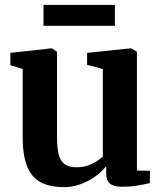

<svg xmlns="http://www.w3.org/2000/svg" viewBox="-20 -757 666 788"><path d="M416 -44V-75Q399 -53 371.8 -33.2Q344.5 -13.5 311.2 -1.2Q278 11 244.5 11Q182 11 144.8 -10.2Q107.5 -31.5 90.2 -76.8Q73 -122 73 -196.5V-474L22.5 -489.5V-540L189.5 -558.5H193L214 -544.5V-196.5Q214 -149.5 221.2 -122.2Q228.5 -95 245.8 -82.8Q263 -70.5 294 -70.5Q328 -70.5 355.2 -83.5Q382.5 -96.5 402 -114.5V-474L337.5 -491V-540L513.5 -558.5H518.5L542 -544.5V-57L595.5 -56L595 -5.5Q566 1 539.5 5.2Q513 9.5 480 9.5Q447 9.5 431.5 -3.2Q416 -16 416 -44ZM158.5 -737H451.5V-651H158.5Z"/></svg>

Font: Merriweather Text
Style: Bold
Weight: 700
Designer: Eben Sorkin
Foundry: Eben Sorkin
Version: Version 2.100